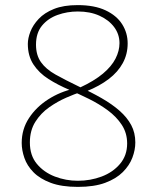

<svg xmlns="http://www.w3.org/2000/svg" viewBox="-20 -720 615 752"><path d="M271 -373 297 -360Q273 -352 239.5 -337.5Q206 -323 173 -300Q140 -277 118.5 -243Q97 -209 97 -162Q97 -111 124.5 -78Q152 -45 195 -28.5Q238 -12 285 -12Q334 -12 378 -28.5Q422 -45 450 -78Q478 -111 478 -158Q478 -199 457 -231Q436 -263 402 -288Q368 -313 328.5 -332.5Q289 -352 252 -368Q207 -387 170 -410.5Q133 -434 111 -467.5Q89 -501 89 -548Q89 -570 99 -596Q109 -622 131.5 -646Q154 -670 191.5 -685Q229 -700 284 -700Q350 -700 393.5 -679.5Q437 -659 458.5 -625Q480 -591 480 -550Q480 -508 461 -473Q442 -438 406 -410.5Q370 -383 320 -363L293 -377Q349 -403 383 -431.5Q417 -460 432.5 -490.5Q448 -521 448 -551Q448 -586 427 -614Q406 -642 369.5 -658.5Q333 -675 285 -675Q243 -675 205.5 -661.5Q168 -648 144.5 -619.5Q121 -591 121 -545Q121 -504 140.5 -476.5Q160 -449 197.5 -428Q235 -407 287 -382Q337 -359 378 -335.5Q419 -312 448.5 -286Q478 -260 494 -230Q510 -200 510 -162Q510 -133 498.5 -102.5Q487 -72 461 -46Q435 -20 392 -4Q349 12 285 12Q221 12 178.5 -4Q136 -20 111 -45.5Q86 -71 75.5 -101.5Q65 -132 65 -160Q65 -214 93.5 -257.5Q122 -301 169 -331Q216 -361 271 -373Z"/></svg>

Font: Arima Thin Thin
Style: Regular
Weight: 250
Version: Version 1.100